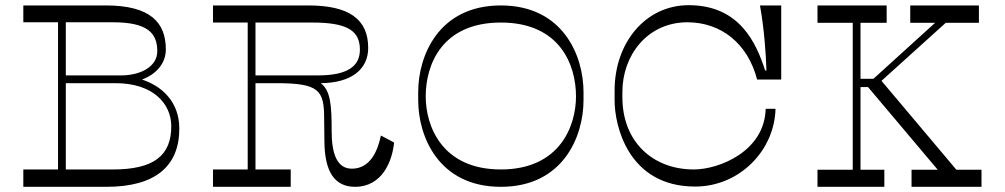

<svg xmlns="http://www.w3.org/2000/svg" viewBox="-20 -721 3880 741"><path d="M672 -227C671 -327 607 -388 528 -414C584 -435 620 -477 620 -530C620 -634 561 -700 388 -700H70V-635H204V-67H70V0H391C580 0 673 -80 672 -227ZM416 -635C550 -635 587 -593 587 -523C587 -464 523 -430 447 -430H234V-635ZM416 -67H234V-400H426C573 -400 640 -319 641 -236C642 -120 573 -67 416 -67Z M1450 -198C1438 -139 1409 -70 1338 -70C1282 -70 1260 -125 1260 -214C1260 -315 1256 -371 1218 -400C1338 -401 1401 -455 1401 -536C1401 -649 1324 -700 1170 -700H802V-634H936V-67H802V0H1102V-67H966V-400H1046C1212 -400 1231 -373 1231 -263L1232 -179C1232 -56 1273 0 1350 0C1456 0 1494 -100 1501 -171ZM966 -430V-634H1186C1323 -634 1369 -601 1369 -529C1369 -466 1322 -430 1207 -430Z M2232 -366C2232 -506 2153 -700 1913 -700C1673 -700 1594 -506 1594 -366V-334C1594 -194 1673 0 1913 0C2153 0 2232 -194 2232 -334ZM1913 -67C1686 -67 1623 -234 1623 -349C1623 -472 1686 -634 1913 -634C2140 -634 2203 -472 2203 -349C2203 -234 2140 -67 1913 -67Z M2633 -635C2763 -635 2866 -553 2902 -414H2995V-700H2913C2929 -612 2936 -516 2938 -449H2933C2899 -554 2835 -701 2638 -701C2471 -701 2352 -556 2352 -372V-333C2352 -237 2404 -1 2663 -1C2833 -1 2969 -139 2973 -301H2935C2931 -137 2755 -67 2658 -67C2499 -67 2382 -174 2382 -346V-366C2382 -508 2479 -635 2633 -635Z M3671 -66 3382 -409 3630 -633H3758V-700H3493V-633H3589L3351 -417H3301V-633H3402V-700H3135V-633H3271V-66H3135V0H3393V-66H3301V-385H3330L3599 -66H3498V0H3768V-66Z"/></svg>

Font: Space Cowgirl Light
Style: Regular
Weight: 300
Designer: Valery Marier
Foundry: Valery Marier
Version: Version 1.000;hotconv 1.0.109;makeotfexe 2.5.65596